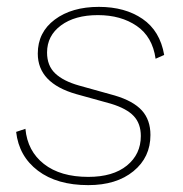

<svg xmlns="http://www.w3.org/2000/svg" viewBox="-20 -529 533 559"><path d="M27 -145 54 -154Q60 -89 108 -51.5Q156 -14 237 -14Q309 -14 349.5 -47Q390 -80 390 -133Q390 -169 369.5 -191Q349 -213 303 -227L202 -255Q90 -287 90 -373Q90 -435 139.5 -472Q189 -509 268 -509Q344 -509 395 -474Q446 -439 458 -369L433 -358Q424 -422 378 -453.5Q332 -485 265 -485Q198 -485 157.5 -455Q117 -425 117 -376Q117 -338 140.5 -315.5Q164 -293 210 -280L314 -251Q368 -235 393 -207.5Q418 -180 418 -136Q418 -71 368.5 -30.5Q319 10 237 10Q146 10 90.5 -32Q35 -74 27 -145Z"/></svg>

Font: Elaine Sans ExtraLight
Style: Italic
Weight: 275
Italic angle: -13°
Designer: Wei Huang
Foundry: Wei Huang
Version: Version 2.001;December 24, 2019;FontCreator 12.0.0.2547 64-b